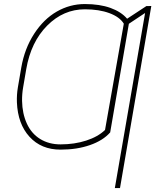

<svg xmlns="http://www.w3.org/2000/svg" viewBox="-20 -741 808 964"><path d="M582.5 203.1H556.6L708.5 -675.8L627 -621.6L533.2 -76.2Q497.1 -35.2 431.6 -12.5Q366.2 10.3 284.2 10.3Q187 10.3 128.2 -54.2Q69.3 -118.7 64.9 -227.1Q63.5 -265.6 69.8 -302.7L86.9 -402.3Q103.5 -497.6 151.4 -571.3Q199.2 -645 265.1 -682.9Q331.1 -720.7 405.8 -720.7Q480.5 -720.7 534.7 -701.2Q588.9 -681.6 618.2 -647L714.8 -710.4L739.7 -710.9ZM601.6 -622.1Q581.1 -655.8 529.3 -675Q477.5 -694.3 406.2 -694.3Q298.3 -694.3 216.8 -612.3Q135.3 -530.3 111.8 -394L96.2 -302.7Q90.3 -268.6 90.8 -234.4Q91.8 -171.4 114.7 -120.8Q137.7 -70.3 181.6 -43.2Q225.6 -16.1 283.7 -16.1Q354 -16.1 412.8 -35.2Q471.7 -54.2 507.3 -88.4Z"/></svg>

Font: Roboto Thin
Style: Italic
Weight: 250
Italic angle: -12°
Designer: Google
Version: Version 2.134; 2016